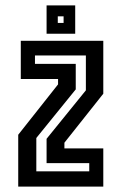

<svg xmlns="http://www.w3.org/2000/svg" viewBox="-20 -691 450 711"><path d="M47.5 0V-192L195 -378.5V-398.5H57V-540H362.5V-344L218.5 -162.5V-141.5H362.5V0ZM114.5 -56.5H310.5V-87H152.5V-177L298 -356.5V-485.5H109.5V-454.5H260.5V-360L114.5 -180ZM152.5 -566V-671H258.5V-566ZM194 -606H215.5V-630.5H194Z"/></svg>

Font: Tourney Condensed SemiBold
Style: Regular
Weight: 600
Width: 3
Designer: Tyler Finck
Foundry: Etcetera Type Co
Version: Version 1.010; ttfautohint (v1.8.3)